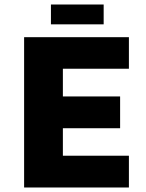

<svg xmlns="http://www.w3.org/2000/svg" viewBox="-20 -832 649 852"><path d="M552 -527V-667H87V0H552V-141H259V-263H513V-404H259V-527ZM440 -812H206V-724H440Z"/></svg>

Font: Maven Pro
Style: Black
Weight: 900
Designer: Joe Prince
Foundry: Joe Prince
Version: Version 1.003